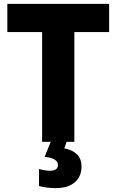

<svg xmlns="http://www.w3.org/2000/svg" viewBox="-20 -734 603 994"><path d="M198 0V-568H18V-714H545V-568H365V0ZM267 240Q246 240 223 237Q200 234 182 229V141Q215 150 238 150Q280 150 280 120Q280 85 211 78L244 -3H326L313 34Q355 42 378.5 65Q402 88 402 129Q402 179 367.5 209.5Q333 240 267 240Z"/></svg>

Font: Noto Sans Mono SemiCondensed Black
Style: Regular
Weight: 900
Width: 4
Designer: Monotype Design Team
Foundry: Monotype Imaging Inc.
Version: Version 2.014; ttfautohint (v1.8.4.7-5d5b)